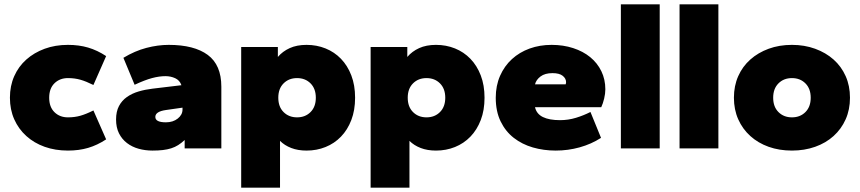

<svg xmlns="http://www.w3.org/2000/svg" viewBox="-20 -688 3986 890"><path d="M295 10Q236 10 187 -7.5Q138 -25 102 -57.5Q66 -90 46 -135Q26 -180 26 -235Q26 -290 46 -335Q66 -380 102 -412Q138 -444 187 -462Q236 -480 295 -480Q346 -480 388.5 -467.5Q431 -455 472 -428L413 -294Q379 -311 352.5 -318.5Q326 -326 295 -326Q257 -326 232.5 -302Q208 -278 208 -235Q208 -192 232.5 -168Q257 -144 295 -144Q326 -144 352.5 -151.5Q379 -159 413 -176L472 -42Q431 -15 388.5 -2.5Q346 10 295 10Z M687 10Q653 10 622.5 1.5Q592 -7 568.5 -25Q545 -43 531.5 -70Q518 -97 518 -134Q518 -171 531.5 -196.5Q545 -222 568.5 -238.5Q592 -255 622.5 -264Q653 -273 687 -277L821 -293Q813 -316 792 -325.5Q771 -335 747 -335Q718 -335 684.5 -326Q651 -317 604 -295L552 -420Q605 -452 658.5 -466Q712 -480 762 -480Q880 -480 943 -433.5Q1006 -387 1006 -286V0H836V-39Q821 -25 806 -15.5Q791 -6 773.5 -0.5Q756 5 735 7.5Q714 10 687 10ZM749 -121Q782 -121 804 -138.5Q826 -156 826 -180V-189L749 -178Q700 -171 700 -146Q700 -121 749 -121Z M1401 10Q1361 10 1330 -2Q1299 -14 1278 -35V182H1098V-470H1268V-424Q1290 -450 1323 -465Q1356 -480 1401 -480Q1448 -480 1489 -463.5Q1530 -447 1560.5 -415.5Q1591 -384 1608.5 -338.5Q1626 -293 1626 -235Q1626 -177 1608.5 -131.5Q1591 -86 1560.5 -54.5Q1530 -23 1489 -6.5Q1448 10 1401 10ZM1357 -144Q1395 -144 1419.5 -168.5Q1444 -193 1444 -235Q1444 -277 1419.5 -301.5Q1395 -326 1357 -326Q1319 -326 1294.5 -301.5Q1270 -277 1270 -235Q1270 -193 1294.5 -168.5Q1319 -144 1357 -144Z M2001 10Q1961 10 1930 -2Q1899 -14 1878 -35V182H1698V-470H1868V-424Q1890 -450 1923 -465Q1956 -480 2001 -480Q2048 -480 2089 -463.5Q2130 -447 2160.5 -415.5Q2191 -384 2208.5 -338.5Q2226 -293 2226 -235Q2226 -177 2208.5 -131.5Q2191 -86 2160.5 -54.5Q2130 -23 2089 -6.5Q2048 10 2001 10ZM1957 -144Q1995 -144 2019.5 -168.5Q2044 -193 2044 -235Q2044 -277 2019.5 -301.5Q1995 -326 1957 -326Q1919 -326 1894.5 -301.5Q1870 -277 1870 -235Q1870 -193 1894.5 -168.5Q1919 -144 1957 -144Z M2556 10Q2500 10 2450 -4.5Q2400 -19 2361.5 -49Q2323 -79 2300.5 -125.5Q2278 -172 2278 -235Q2278 -291 2298 -336.5Q2318 -382 2353 -414Q2388 -446 2435 -463Q2482 -480 2537 -480Q2591 -480 2637 -465Q2683 -450 2716 -423Q2749 -396 2767.5 -358Q2786 -320 2786 -274Q2786 -254 2780.5 -231Q2775 -208 2767 -191H2460Q2467 -160 2496.5 -145.5Q2526 -131 2576 -131Q2614 -131 2650 -142Q2686 -153 2717 -169L2766 -49Q2721 -20 2667 -5Q2613 10 2556 10ZM2541 -349Q2506 -349 2485.5 -333.5Q2465 -318 2460 -297H2602Q2604 -303 2604 -307Q2604 -324 2588.5 -336.5Q2573 -349 2541 -349Z M2858 0V-668H3038V0Z M3130 0V-668H3310V0Z M3651 10Q3592 10 3543 -7.5Q3494 -25 3458 -57.5Q3422 -90 3402 -135Q3382 -180 3382 -235Q3382 -290 3402 -335Q3422 -380 3458 -412Q3494 -444 3543 -462Q3592 -480 3651 -480Q3709 -480 3758.5 -462Q3808 -444 3844 -412Q3880 -380 3900 -335Q3920 -290 3920 -235Q3920 -180 3900 -135Q3880 -90 3844 -57.5Q3808 -25 3758.5 -7.5Q3709 10 3651 10ZM3651 -144Q3689 -144 3713.5 -168.5Q3738 -193 3738 -235Q3738 -277 3713.5 -301.5Q3689 -326 3651 -326Q3613 -326 3588.5 -301.5Q3564 -277 3564 -235Q3564 -193 3588.5 -168.5Q3613 -144 3651 -144Z"/></svg>

Font: Celebes Black
Style: Regular
Weight: 900
Designer: Anugrah Pasau
Foundry: Lafontype
Version: Version 1.000; ttfautohint (v1.8.4)